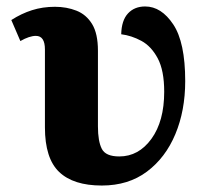

<svg xmlns="http://www.w3.org/2000/svg" viewBox="-20 -564 639 594"><path d="M295 10Q207 10 163 -32Q119 -74 119 -170V-411Q119 -453 91 -453Q71 -453 43 -437L15 -502Q46 -522 79 -532.5Q112 -543 150 -543Q186 -543 216.5 -531Q247 -519 265 -489.5Q283 -460 283 -407V-173Q283 -127 295 -103.5Q307 -80 349 -80Q409 -80 448.5 -134.5Q488 -189 488 -280Q488 -346 468 -383.5Q448 -421 417.5 -437.5Q387 -454 355 -458Q356 -501 376 -522.5Q396 -544 429 -544Q479 -544 516 -488.5Q553 -433 553 -313Q553 -222 522.5 -149Q492 -76 434.5 -33Q377 10 295 10Z"/></svg>

Font: Noto Serif SemiCondensed ExtraBold
Style: Regular
Weight: 800
Width: 4
Designer: Monotype Design Team
Foundry: Monotype Imaging Inc.
Version: Version 2.015